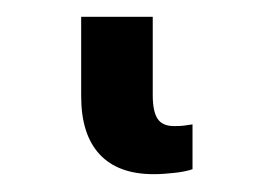

<svg xmlns="http://www.w3.org/2000/svg" viewBox="-20 38 312 224"><path d="M159.2 241.2Q117.7 241.2 96.2 218Q74.7 194.8 74.7 150.4V57.6H158.2V148.9Q158.2 168 163.8 176.5Q169.4 185.1 183.1 185.1Q189.9 185.1 194.3 184.6Q198.7 184.1 204.6 183.1V235.4Q196.3 238.3 183.3 239.7Q170.4 241.2 159.2 241.2Z"/></svg>

Font: Inter Cardless
Style: Regular
Weight: 400
Designer: Rasmus Andersson
Foundry: rsms
Version: Version 4.001;git-9221beed3